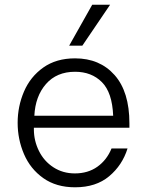

<svg xmlns="http://www.w3.org/2000/svg" viewBox="-20 -790 625 816"><path d="M55 -268Q55 -338 82 -401Q109 -464 164 -503Q219 -542 299 -542Q404 -542 467 -471Q530 -400 530 -266V-247H124V-240Q124 -192 145.5 -148.5Q167 -105 207 -79Q247 -53 298 -53Q354 -53 394 -81.5Q434 -110 454 -159H522Q500 -88 444 -41Q388 6 299 6Q219 6 164 -33Q109 -72 82 -135Q55 -198 55 -268ZM461 -298Q457 -397 413 -441Q369 -485 299 -485Q221 -485 175.5 -433Q130 -381 126 -298ZM274 -596 372 -770H448L330 -596Z"/></svg>

Font: Lopes Sans Light
Style: Regular
Weight: 300
Designer: Gabriel Lam, Diego Maldonado
Foundry: TypeRant, Foresti Design
Version: Version 4.000